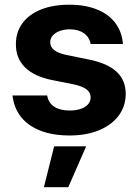

<svg xmlns="http://www.w3.org/2000/svg" viewBox="-20 -557 579 804"><path d="M272.4 -434.2Q249.1 -434.2 230.5 -427.4Q211.8 -420.5 200.9 -408.2Q190.1 -395.8 190.3 -380.2Q189.9 -361.4 206.1 -348Q222.3 -334.6 258.4 -326.7L353.9 -307.4Q430.9 -291.5 468.6 -256.2Q506.3 -220.9 506.5 -163.7Q506.3 -112.2 477 -72.8Q447.7 -33.5 394.6 -11.6Q341.4 10.3 271.7 10.3Q200.9 10.3 149.1 -9.9Q97.4 -30.1 67.8 -67.6Q38.3 -105.1 32.4 -157.2H177.5Q182.8 -126.1 207.1 -110.2Q231.4 -94.2 271.8 -94.2Q298 -94.2 317.8 -100.9Q337.7 -107.6 348.5 -120Q359.4 -132.4 359.6 -149.1Q359.4 -169.8 342 -183Q324.5 -196.2 287.4 -204L199.5 -221.5Q123.8 -236.4 85 -274.7Q46.2 -313 46.6 -371.8Q46.4 -422.2 73.9 -459.7Q101.4 -497.2 151.9 -517.3Q202.4 -537.3 270.1 -537.3Q336.5 -537.3 386 -517.4Q435.4 -497.5 463.2 -460.4Q491 -423.3 494.8 -372.7H359.5Q354.6 -401.2 331.5 -417.7Q308.5 -434.2 272.4 -434.2ZM206.7 55.9H340.8L265.8 227H163.8Z"/></svg>

Font: Pretendard Variable
Style: Regular
Weight: 400
Designer: Base glyphs from Inter by Rasmus Andersson; Hangul glyphs from Noto Sans CJK(Source Han Sans) by Jang Soo-young and Kang
Foundry: Kil Hyung-jin
Version: Version 1.100;FEAKit 1.0